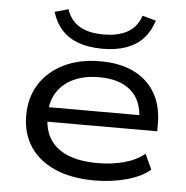

<svg xmlns="http://www.w3.org/2000/svg" viewBox="-52 -758 793 818"><g transform="rotate(5 345.0 -349.5)"><path d="M381 9Q285 9 214.5 -21Q144 -51 106 -107.5Q68 -164 68 -242Q68 -319 104.5 -376.5Q141 -434 207.5 -466.5Q274 -499 363 -499Q448 -499 507.5 -469.5Q567 -440 598.5 -385.5Q630 -331 630 -253V-223H137V-285H572L549 -267Q548 -347 500 -389Q452 -431 364 -431Q302 -431 256 -410Q210 -389 184.5 -349.5Q159 -310 159 -255V-247Q159 -188 184.5 -148Q210 -108 261 -87Q312 -66 388 -66Q448 -66 499.5 -79.5Q551 -93 589 -123L619 -58Q582 -26 518 -8.5Q454 9 381 9ZM367 -553Q308 -553 264.5 -568.5Q221 -584 192.5 -615Q164 -646 150 -692L208 -708Q225 -659 264 -636.5Q303 -614 366 -614Q429 -614 469 -637Q509 -660 525 -708L583 -692Q569 -647 541 -616Q513 -585 469.5 -569Q426 -553 367 -553Z"/></g></svg>

Font: Nunito Sans 10pt Expanded
Style: Regular
Weight: 400
Width: 7
Designer: Vernon Adams
Foundry: Vernon Adams
Version: Version 3.101;gftools[0.9.27]